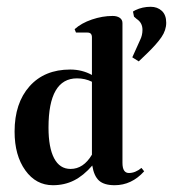

<svg xmlns="http://www.w3.org/2000/svg" viewBox="-20 -537 510 566"><path d="M405 -32Q368 9 318 9Q287 9 272 -4.5Q257 -18 252 -49Q226 -19 198 -5Q170 9 136 9Q86 9 54.5 -35Q23 -79 23 -149Q23 -233 67 -282.5Q111 -332 187 -332Q222 -332 251 -316V-427Q251 -441 238 -441H204L200 -451Q220 -469 251 -479.5Q282 -490 312 -490Q325 -490 333 -484.5Q341 -479 341 -469V-57Q341 -27 360 -27Q379 -27 397 -42ZM251 -81V-296Q231 -306 207 -306Q123 -306 123 -161Q123 -102 139.5 -70.5Q156 -39 188 -39Q226 -39 251 -81ZM424 -517Q444 -517 457 -505Q470 -493 470 -470Q470 -448 456 -427.5Q442 -407 413 -379L389 -356L370 -368L393 -419Q400 -433 400 -449Q400 -470 383 -481L375 -488L372 -503L379 -507Q400 -517 424 -517Z"/></svg>

Font: Katibeh
Style: Regular
Weight: 400
Designer: Arabic design by Kourosh Beigpour, Latin design by Eduardo Tunni, engineering by Lasse Fister
Version: Version 1.0010g